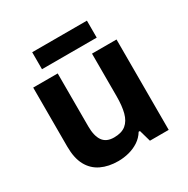

<svg xmlns="http://www.w3.org/2000/svg" viewBox="-163 -851 982 1004"><g transform="rotate(-30 328.0 -349.0)"><path d="M578.2 -545.8V0H464.9L445 -70H437.1Q420.1 -42 393.6 -24.5Q367.1 -7 335.1 1.5Q303.1 10 269.1 10Q211 10 167 -11Q123 -32 99 -76Q75.1 -120 75.1 -189.9V-545.8H223.1V-226.4Q223.1 -168.3 244.2 -138.3Q265.3 -108.2 311.6 -108.2Q357.8 -108.2 383.5 -129.3Q409.1 -150.3 419.7 -190.4Q430.2 -230.4 430.2 -288.5V-545.8ZM493.4 -708.5V-606H163V-708.5Z"/></g></svg>

Font: Noto Sans Hebrew
Style: Regular
Weight: 400
Designer: Monotype Design Team
Foundry: Monotype Imaging Inc.
Version: Version 2.003;January 10, 2023;FontCreator 14.0.0.2877 64-bi